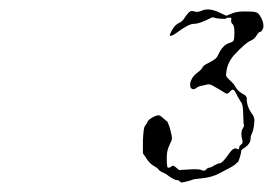

<svg xmlns="http://www.w3.org/2000/svg" viewBox="-20 -656 587 403"><path d="M402 -633Q418 -641 442 -629L455 -623L465 -627Q476 -632 493 -632Q511 -632 516.5 -630.5Q522 -629 525 -624Q533 -612 533 -601Q533 -597 530.5 -593Q528 -589 526 -589Q523 -589 518.5 -581.5Q514 -574 507 -571Q496 -567 471 -540Q457 -524 455 -504Q454 -498 455 -496Q456 -494 463 -487Q472 -479 474 -474Q479 -464 493 -457Q498 -454 498 -448Q498 -432 509 -417Q514 -411 514 -402Q513 -384 508 -374Q506 -370 506 -365Q506 -354 492 -345Q486 -342 486 -337Q486 -334 483 -324.5Q480 -315 478.5 -315Q477 -315 474 -311Q468 -306 440 -292Q425 -284 405.5 -282Q386 -280 384.5 -279Q383 -278 373.5 -275.5Q364 -273 361.5 -273Q359 -273 357 -275.5Q355 -278 351 -278Q345 -278 328 -291Q324 -293 319.5 -295Q315 -297 312.5 -300.5Q310 -304 304 -307Q294 -312 285 -327L280 -334V-361Q281 -388 284.5 -392Q288 -396 290 -401Q292 -405 300 -409.5Q308 -414 313 -414Q316 -414 322.5 -408Q329 -402 331 -401Q331 -401 332.5 -398Q334 -395 335.5 -390.5Q337 -386 338 -381.5Q339 -377 340 -372.5Q341 -368 341 -366Q341 -362 335.5 -351Q330 -340 330 -325.5Q330 -311 331 -307Q331 -304 334 -304Q337 -304 339 -306Q343 -311 350 -304L356 -299L371 -300Q397 -302 403 -299Q409 -296 412.5 -300Q416 -304 419 -304Q422 -304 429.5 -308.5Q437 -313 440 -313Q447 -313 461 -334Q470 -347 477 -344Q480 -342 481 -342.5Q482 -343 482 -346Q482 -350 486 -352.5Q490 -355 489 -360Q484 -379 490 -387Q493 -392 492 -393.5Q491 -395 490.5 -415.5Q490 -436 487 -440Q484 -444 478 -455Q473 -466 470 -467.5Q467 -469 462.5 -463.5Q458 -458 454 -460Q438 -470 425 -477Q419 -480 414 -478.5Q409 -477 403 -476Q397 -475 393 -472Q386 -466 381 -471Q377 -477 381 -487Q385 -497 395 -504Q403 -510 405 -514.5Q407 -519 418 -524Q429 -530 432.5 -533Q436 -536 439 -543Q448 -562 462 -566Q469 -568 470.5 -571.5Q472 -575 472 -588.5Q472 -602 468.5 -605Q465 -608 465 -613Q466 -617 465.5 -618Q465 -619 461 -619Q456 -619 455 -617.5Q454 -616 446 -616.5Q438 -617 433 -618Q427 -621 422 -618Q399 -606 387 -606Q376 -606 352 -588Q339 -579 337 -581Q335 -583 343 -596Q349 -605 356 -608Q363 -611 367 -618Q377 -633 382 -633Q385 -633 389.5 -631.5Q394 -630 402 -633Z"/></svg>

Font: TT2020 Style D
Style: Italic
Weight: 400
Italic angle: -15°
Version: Version 0.2.000